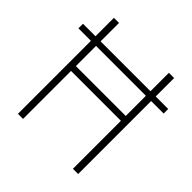

<svg xmlns="http://www.w3.org/2000/svg" viewBox="-188 -862 1010 1010"><g transform="rotate(45 317.5 -357.0)"><path d="M93 0H131V-357H502V0H541V-543H634V-577H541V-714H502V-577H131V-714H93V-577H0V-543H93ZM131 -393V-543H502V-393Z"/></g></svg>

Font: Noto Sans Myanmar UI SemiCondensed ExtraLight
Style: Regular
Weight: 200
Width: 4
Designer: Monotype Design Team
Foundry: Monotype Imaging Inc.
Version: Version 2.103